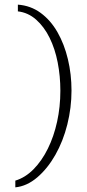

<svg xmlns="http://www.w3.org/2000/svg" viewBox="-20 -686 373 827"><path d="M46 121V92Q89 79 124.5 43Q160 7 186 -45.5Q212 -98 226 -162Q240 -226 240 -295Q240 -358 228.5 -417Q217 -476 193.5 -523.5Q170 -571 135.5 -601.5Q101 -632 57 -637V-666Q112 -662 155 -630.5Q198 -599 227.5 -547.5Q257 -496 272.5 -431Q288 -366 288 -296Q288 -222 270 -150Q252 -78 218.5 -19Q185 40 140.5 78Q96 116 46 121Z"/></svg>

Font: Alumni Sans Thin Light
Style: Regular
Weight: 300
Version: Version 1.018